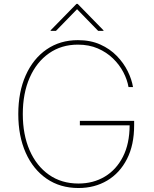

<svg xmlns="http://www.w3.org/2000/svg" viewBox="-20 -940 779 970"><path d="M629.3 -500Q622.9 -537.3 603.2 -575.1Q583.5 -612.9 551 -644.5Q518.5 -676.1 474.1 -695.3Q429.7 -714.5 373.6 -714.5Q290.1 -714.5 227.5 -670.6Q164.8 -626.8 130 -547.8Q95.2 -468.8 95.2 -363.6Q95.2 -259.9 129.6 -180.8Q164.1 -101.6 227.3 -57.2Q290.5 -12.8 376.4 -12.8Q451.3 -12.8 509.6 -47.8Q567.8 -82.7 601.2 -148.4Q634.6 -214.1 634.9 -306.8H383.5V-329.5H657.7V-306.8Q657.7 -207.4 621.4 -136.5Q585.2 -65.7 521.7 -27.9Q458.1 9.9 376.4 9.9Q284.1 9.9 215.7 -37.1Q147.4 -84.2 109.9 -168.3Q72.4 -252.5 72.4 -363.6Q72.4 -475.5 110.1 -559.7Q147.7 -643.8 215.6 -690.5Q283.4 -737.2 373.6 -737.2Q437.5 -737.2 486.5 -715.2Q535.5 -693.2 570.1 -657.5Q604.8 -621.8 625.2 -580.4Q645.6 -539.1 652 -500ZM262.8 -784.1 369.3 -893.5 475.9 -784.1H502.8V-786.9L372.2 -920.5H366.5L235.8 -786.9V-784.1Z"/></svg>

Font: Inter UI Thin
Style: Regular
Weight: 100
Designer: Rasmus Andersson
Foundry: rsms
Version: 3.2;8d6f07862